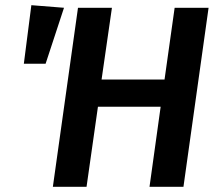

<svg xmlns="http://www.w3.org/2000/svg" viewBox="-20 -721 845 741"><path d="M184 0 281 -691H412L372 -414H615L654 -691H785L688 0H557L600 -309H358L314 0ZM227 -691 156 -475H72L101 -701Z"/></svg>

Font: FiraGO Medium
Style: Italic
Weight: 500
Italic angle: -8°
Designer: bBox Type GmbH
Foundry: bBox Type GmbH
Version: Version 1.001